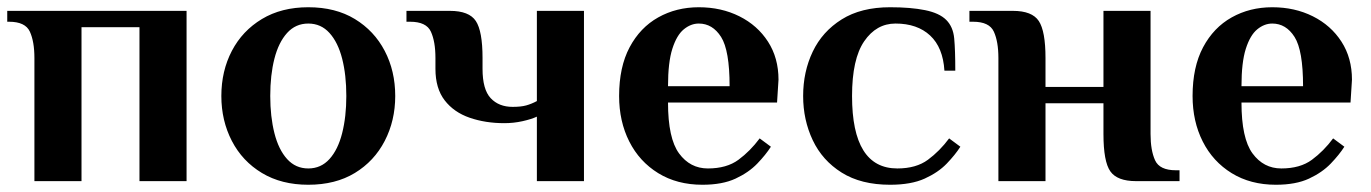

<svg xmlns="http://www.w3.org/2000/svg" viewBox="-21 -500 3784 530"><path d="M74 0V-340Q74 -385 61.5 -412.5Q49 -440 4 -440H-1V-470H494V0H364V-425H204V0Z M830 10Q756 10 702 -22.5Q648 -55 619 -111Q590 -167 590 -235Q590 -304 619 -359.5Q648 -415 702 -447.5Q756 -480 830 -480Q905 -480 958.5 -447.5Q1012 -415 1041 -359.5Q1070 -304 1070 -235Q1070 -167 1041 -111Q1012 -55 958.5 -22.5Q905 10 830 10ZM830 -35Q865 -35 888.5 -61Q912 -87 923.5 -132.5Q935 -178 935 -235Q935 -293 923.5 -338Q912 -383 888.5 -409Q865 -435 830 -435Q795 -435 771.5 -409Q748 -383 736.5 -338Q725 -293 725 -235Q725 -178 736.5 -132.5Q748 -87 771.5 -61Q795 -35 830 -35Z M1461 0V-178Q1446 -171 1421.5 -165.5Q1397 -160 1371 -160Q1319 -160 1275.5 -175Q1232 -190 1206.5 -223Q1181 -256 1181 -310V-340Q1181 -385 1168.5 -412.5Q1156 -440 1111 -440H1101V-470H1221Q1274 -470 1292.5 -442Q1311 -414 1311 -340V-310Q1311 -253 1333.5 -229Q1356 -205 1394 -205Q1417 -205 1431.5 -209Q1446 -213 1461 -221V-470H1591V0Z M1918 10Q1848 10 1796 -22Q1744 -54 1716 -109.5Q1688 -165 1688 -235Q1688 -315 1717 -369.5Q1746 -424 1796 -452Q1846 -480 1908 -480Q1970 -480 2020 -455Q2070 -430 2099 -385Q2128 -340 2128 -280L2124 -217H1823Q1823 -118 1853.5 -76.5Q1884 -35 1933 -35Q1985 -35 2017.5 -59Q2050 -83 2076 -118L2107 -95Q2093 -73 2069.5 -48.5Q2046 -24 2009.5 -7Q1973 10 1918 10ZM1823 -262H1993Q1993 -361 1969.5 -398Q1946 -435 1908 -435Q1886 -435 1866.5 -419Q1847 -403 1835 -365.5Q1823 -328 1823 -262Z M2436 10Q2356 10 2302.5 -23.5Q2249 -57 2222.5 -113Q2196 -169 2196 -235Q2196 -302 2222.5 -357.5Q2249 -413 2302.5 -446.5Q2356 -480 2436 -480Q2493 -480 2532.5 -472Q2572 -464 2591 -445Q2610 -426 2613 -394Q2616 -362 2616 -305H2586Q2582 -369 2546.5 -402Q2511 -435 2451 -435Q2398 -435 2364.5 -386Q2331 -337 2331 -235Q2331 -35 2456 -35Q2508 -35 2540.5 -59Q2573 -83 2599 -118L2630 -95Q2616 -73 2592.5 -48.5Q2569 -24 2531.5 -7Q2494 10 2436 10Z M2735 0V-340Q2735 -385 2722.5 -412.5Q2710 -440 2665 -440H2655V-470H2775Q2828 -470 2846.5 -442Q2865 -414 2865 -340V-260H3025V-470H3155V-130Q3155 -85 3167.5 -57.5Q3180 -30 3225 -30H3235V0H3115Q3063 0 3044 -27Q3025 -54 3025 -130V-215H2865V0Z M3501 10Q3431 10 3379 -22Q3327 -54 3299 -109.5Q3271 -165 3271 -235Q3271 -315 3300 -369.5Q3329 -424 3379 -452Q3429 -480 3491 -480Q3553 -480 3603 -455Q3653 -430 3682 -385Q3711 -340 3711 -280L3707 -217H3406Q3406 -118 3436.5 -76.5Q3467 -35 3516 -35Q3568 -35 3600.5 -59Q3633 -83 3659 -118L3690 -95Q3676 -73 3652.5 -48.5Q3629 -24 3592.5 -7Q3556 10 3501 10ZM3406 -262H3576Q3576 -361 3552.5 -398Q3529 -435 3491 -435Q3469 -435 3449.5 -419Q3430 -403 3418 -365.5Q3406 -328 3406 -262Z"/></svg>

Font: El Messiri
Style: Bold
Weight: 700
Designer: Mohamed Gaber
Foundry: Kief Type Foundry
Version: Version 2.020; ttfautohint (v1.8.3)